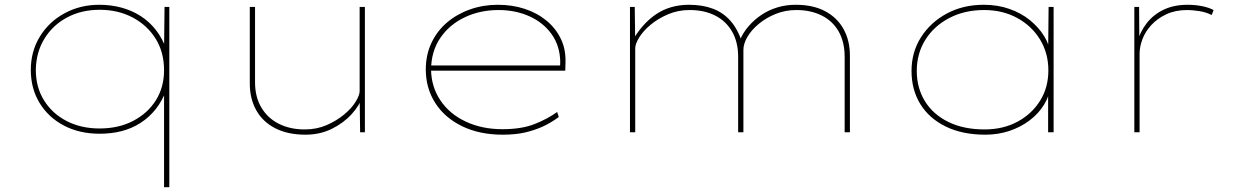

<svg xmlns="http://www.w3.org/2000/svg" viewBox="-20 -554 5176 804"><path d="M667 230V-180L678 -181Q660 -132 632 -97Q604 -62 568 -39Q532 -16 489.5 -5Q447 6 397 6Q313 6 248 -28Q183 -62 146 -122.5Q109 -183 109 -261Q109 -339 147 -401Q185 -463 250.5 -498.5Q316 -534 396 -534Q445 -534 489 -522Q533 -510 569.5 -486.5Q606 -463 633.5 -427.5Q661 -392 678 -344L667 -345L669 -525H689V230ZM397 -16Q477 -16 538 -48Q599 -80 633 -134.5Q667 -189 667 -260Q667 -335 632 -391.5Q597 -448 536 -480.5Q475 -513 397 -513Q321 -513 261 -481Q201 -449 166 -392Q131 -335 130 -261Q130 -189 164.5 -133.5Q199 -78 259.5 -47Q320 -16 397 -16Z M1259 10Q1185 10 1132.5 -17Q1080 -44 1053 -92.5Q1026 -141 1026 -204V-525H1048V-209Q1048 -148 1074.5 -103.5Q1101 -59 1148 -35.5Q1195 -12 1256 -12Q1306 -12 1347.5 -30Q1389 -48 1420.5 -74Q1452 -100 1469 -127.5Q1486 -155 1486 -172V-525H1508V0H1488L1486 -150L1499 -153Q1487 -114 1453 -76.5Q1419 -39 1369.5 -14.5Q1320 10 1259 10Z M2085 10Q1988 10 1915 -25.5Q1842 -61 1802.5 -123Q1763 -185 1763 -263Q1763 -324 1786.5 -374Q1810 -424 1851.5 -459.5Q1893 -495 1948 -514.5Q2003 -534 2065 -534Q2125 -534 2177 -517Q2229 -500 2268 -468Q2307 -436 2328.5 -391.5Q2350 -347 2348 -291L2347 -258H1775V-280H2336L2325 -270L2326 -295Q2325 -361 2290.5 -410Q2256 -459 2197.5 -485.5Q2139 -512 2068 -512Q1990 -512 1926 -481.5Q1862 -451 1824 -395.5Q1786 -340 1785 -263Q1786 -191 1824 -134Q1862 -77 1930 -45Q1998 -13 2084 -13Q2164 -13 2218.5 -34.5Q2273 -56 2313 -85L2320 -64Q2286 -39 2251.5 -23.5Q2217 -8 2177.5 1Q2138 10 2085 10Z M2618 0V-525H2638L2640 -371L2624 -376Q2645 -414 2670.5 -443.5Q2696 -473 2726 -493.5Q2756 -514 2791 -524Q2826 -534 2865 -534Q2922 -534 2965.5 -517.5Q3009 -501 3039.5 -466Q3070 -431 3088 -375L3081 -374L3077 -383Q3091 -417 3115 -444.5Q3139 -472 3169 -492Q3199 -512 3235 -523Q3271 -534 3312 -534Q3385 -534 3435.5 -507Q3486 -480 3512.5 -432Q3539 -384 3539 -321V0H3517V-316Q3517 -378 3492 -422Q3467 -466 3421 -489Q3375 -512 3315 -512Q3269 -512 3229 -496Q3189 -480 3158 -454.5Q3127 -429 3110 -400Q3093 -371 3093 -345V0H3071V-316Q3071 -378 3045.5 -422Q3020 -466 2974.5 -489Q2929 -512 2868 -512Q2819 -512 2777 -494Q2735 -476 2704 -450Q2673 -424 2656.5 -397Q2640 -370 2640 -352V0Z M4106 10Q4010 10 3940.5 -24Q3871 -58 3834 -118Q3797 -178 3797 -257Q3797 -336 3837 -398.5Q3877 -461 3945 -497.5Q4013 -534 4100 -534Q4158 -534 4207.5 -516.5Q4257 -499 4293.5 -469Q4330 -439 4352.5 -402.5Q4375 -366 4378 -329H4369L4371 -525H4392V0H4369V-186L4381 -201Q4376 -155 4352.5 -116.5Q4329 -78 4291 -49.5Q4253 -21 4206 -5.5Q4159 10 4106 10ZM4103 -12Q4180 -12 4240 -44Q4300 -76 4335 -131.5Q4370 -187 4370 -259Q4370 -331 4335.5 -388Q4301 -445 4240 -478.5Q4179 -512 4101 -512Q4019 -512 3955 -478.5Q3891 -445 3855 -387.5Q3819 -330 3819 -257Q3819 -186 3853 -130.5Q3887 -75 3951 -43.5Q4015 -12 4103 -12Z M4730 0V-525H4750L4751 -379L4741 -374Q4754 -421 4782 -457Q4810 -493 4853 -513.5Q4896 -534 4953 -534Q4984 -534 5012.5 -528.5Q5041 -523 5062 -512L5054 -491Q5031 -503 5002 -507.5Q4973 -512 4952 -512Q4902 -512 4864.5 -494.5Q4827 -477 4801.5 -449.5Q4776 -422 4764 -390Q4752 -358 4752 -329V0Z"/></svg>

Font: Lexend Peta Thin
Style: Regular
Weight: 250
Version: Version 1.007